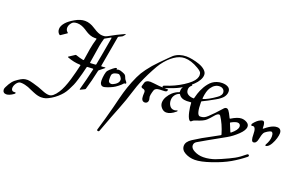

<svg xmlns="http://www.w3.org/2000/svg" viewBox="-968 -1878 5427 3505"><g transform="rotate(20 1745.0 -125.5)"><path d="M-711 735Q-743 735 -762 716Q-781 697 -781 665Q-781 643 -766 615Q-732 544 -695 497.5Q-658 451 -598 414Q-549 381 -514 367.5Q-479 354 -427 354Q-394 354 -315 376Q-197 408 -118 442Q-116 443 -101 449Q-86 455 -83 456Q-80 457 -66.5 462Q-53 467 -47.5 468Q-42 469 -30 472.5Q-18 476 -10 477Q-2 478 9 479Q20 480 30 480Q106 480 188 353Q253 255 309 66Q355 -94 383 -221Q386 -234 372 -234Q252 -237 126 -285Q110 -292 125 -302L233 -373Q241 -378 250 -375Q332 -346 396 -335Q409 -333 410 -345Q415 -374 427 -453Q439 -532 445.5 -570Q452 -608 465.5 -667Q479 -726 494 -773Q498 -786 484 -786Q475 -785 457 -785Q412 -785 370 -800Q328 -815 294.5 -836Q261 -857 228 -878Q195 -899 153 -914Q111 -929 66 -929Q23 -929 -11 -912Q-36 -895 -57.5 -860Q-79 -825 -79 -790Q-79 -739 -39 -709Q-28 -701 -39 -693L-148 -619Q-157 -612 -164 -618Q-211 -652 -211 -716Q-211 -776 -155 -842Q-103 -902 -2 -960Q99 -1018 188 -1018Q239 -1018 287.5 -1000.5Q336 -983 369 -960.5Q402 -938 446 -914Q490 -890 528 -880Q555 -874 579 -874Q587 -874 594.5 -874.5Q602 -875 609.5 -876Q617 -877 621.5 -877.5Q626 -878 633.5 -881Q641 -884 643.5 -885Q646 -886 654.5 -890Q663 -894 664.5 -894.5Q666 -895 676 -900.5Q686 -906 688 -907Q813 -978 955 -1042Q963 -1046 966.5 -1041.5Q970 -1037 964 -1030L932 -992Q926 -985 917 -982Q907 -978 861 -955Q850 -949 849 -939Q764 -447 745 -352Q743 -345 746 -341.5Q749 -338 756 -339Q775 -340 816 -344Q825 -345 827 -340.5Q829 -336 822 -330L734 -259Q723 -251 722 -246Q674 -24 624 140Q621 150 612 155L534 193Q527 197 523.5 193.5Q520 190 522 183Q578 -16 627 -234Q629 -241 626 -244.5Q623 -248 616 -247Q599 -246 565.5 -244.5Q532 -243 515 -242Q505 -241 502 -231Q481 -143 468.5 -96Q456 -49 433.5 26.5Q411 102 391.5 146.5Q372 191 341 250.5Q310 310 276.5 350.5Q243 391 196 432.5Q149 474 94 507Q36 542 -4 555Q-44 568 -91 568Q-101 568 -111 567.5Q-121 567 -131 565Q-141 563 -148.5 562Q-156 561 -167 558Q-178 555 -183.5 553.5Q-189 552 -201 548Q-213 544 -216.5 542.5Q-220 541 -233 536Q-246 531 -249 530Q-271 522 -312.5 503Q-354 484 -380.5 473.5Q-407 463 -448 453.5Q-489 444 -528 444Q-574 444 -609 492.5Q-644 541 -644 589Q-644 612 -631.5 628.5Q-619 645 -599 645H-568Q-548 645 -558 663Q-562 671 -572 678Q-653 735 -711 735ZM533 -339Q531 -332 534 -328.5Q537 -325 544 -326L637 -332Q649 -333 650 -343Q678 -483 747 -884Q748 -891 744.5 -894Q741 -897 734 -893Q719 -885 685.5 -865.5Q652 -846 634 -837Q625 -832 622 -824Q602 -758 587 -676.5Q572 -595 558 -495.5Q544 -396 533 -339Z M911 0Q875 0 857 -27.5Q839 -55 839 -97Q839 -153 849.5 -213Q860 -273 879 -297Q902 -326 961 -373Q1000 -404 1017 -404Q1033 -404 1033 -391Q1033 -383 1029 -378Q1053 -389 1072 -389Q1100 -389 1143.5 -372Q1187 -355 1199 -345Q1217 -331 1229 -295Q1238 -266 1255 -249Q1281 -223 1281 -202Q1281 -196 1279 -194.5Q1277 -193 1269 -193Q1247 -193 1240 -183Q1219 -156 1168.5 -116.5Q1118 -77 1079 -58Q1028 -33 979 -16.5Q930 0 911 0ZM1026 -99Q1054 -99 1097.5 -127Q1141 -155 1156 -190Q1163 -208 1163 -226Q1163 -252 1137.5 -284Q1112 -316 1090 -316Q1066 -316 1035 -306Q1004 -296 994 -287Q975 -271 970.5 -253Q966 -235 966 -193Q966 -161 968.5 -144Q971 -127 985 -113Q999 -99 1026 -99Z M1119 779Q1115 790 1102.5 792.5Q1090 795 1080.5 788.5Q1071 782 1074 771Q1143 544 1209 290Q1258 88 1289.5 -23Q1321 -134 1368 -251Q1422 -385 1468.5 -462.5Q1515 -540 1615 -660Q1644 -695 1716.5 -769Q1789 -843 1847 -900.5Q1905 -958 1912 -963Q2011 -1041 2151 -1041Q2201 -1041 2268.5 -1028Q2336 -1015 2405 -991Q2474 -967 2521 -925.5Q2568 -884 2568 -834Q2568 -784 2537.5 -730Q2507 -676 2456 -627.5Q2405 -579 2348.5 -538.5Q2292 -498 2232 -465Q2149 -420 1971 -361Q1952 -355 1936.5 -362Q1921 -369 1925.5 -382.5Q1930 -396 1957 -404Q2135 -459 2284 -555Q2433 -651 2471 -728Q2491 -770 2491 -797Q2491 -837 2473.5 -860Q2456 -883 2403 -914Q2257 -1001 2131 -1001Q2033 -1001 1932 -932Q1831 -863 1741 -739Q1706 -690 1650.5 -586Q1595 -482 1554 -392Q1509 -293 1482 -217.5Q1455 -142 1429.5 -58.5Q1404 25 1383 84Q1324 249 1234 472Q1198 562 1119 779Z M1718 10Q1647 10 1647 -94Q1647 -111 1648 -134.5Q1649 -158 1649 -165Q1649 -208 1600 -217Q1589 -219 1583.5 -221Q1578 -223 1571.5 -231Q1565 -239 1565 -251Q1565 -257 1576 -290Q1578 -297 1581.5 -308.5Q1585 -320 1586.5 -325Q1588 -330 1592 -337.5Q1596 -345 1601 -350.5Q1606 -356 1614 -361Q1644 -381 1687 -381Q1712 -381 1752 -376Q1824 -366 1869.5 -363Q1915 -360 2030 -358Q2042 -358 2042 -353Q2042 -346 2033.5 -332Q2025 -318 2020 -315Q2002 -307 1954 -307Q1893 -307 1858.5 -300Q1824 -293 1802 -267Q1794 -257 1780.5 -206.5Q1767 -156 1767 -122Q1767 -110 1773 -91.5Q1779 -73 1779 -56Q1779 -26 1761.5 -8Q1744 10 1718 10Z M2148 48Q2095 48 2054 3Q2013 -42 2013 -97Q2013 -156 2048 -215Q2083 -274 2126 -312Q2183 -362 2246 -382Q2255 -385 2255 -396Q2254 -401 2254 -411Q2254 -472 2299 -520Q2344 -568 2405 -589Q2423 -595 2426.5 -585.5Q2430 -576 2415 -565Q2376 -534 2376 -480Q2376 -423 2420 -394.5Q2464 -366 2529 -366L2430 -277Q2317 -277 2275 -348Q2269 -358 2260 -354Q2213 -337 2181.5 -294Q2150 -251 2150 -194Q2150 -133 2181.5 -88Q2213 -43 2267 -43Q2294 -43 2313 -53Q2329 -62 2334.5 -54Q2340 -46 2324 -33Q2228 48 2148 48Z M2620 48Q2605 48 2590 28Q2561 -11 2540.5 -103.5Q2520 -196 2518 -272Q2518 -284 2506 -282Q2468 -277 2430 -277L2529 -366Q2537 -366 2539 -374Q2566 -480 2592 -537Q2613 -582 2632.5 -616Q2652 -650 2682.5 -688Q2713 -726 2746.5 -750.5Q2780 -775 2827.5 -791.5Q2875 -808 2929 -808Q2999 -808 3044.5 -781Q3090 -754 3090 -697Q3090 -666 3078.5 -638Q3067 -610 3051.5 -590Q3036 -570 3010.5 -549Q2985 -528 2967 -516.5Q2949 -505 2921 -489Q2778 -407 2691 -367Q2681 -363 2681 -352Q2681 -95 2754 -95Q2797 -95 2828.5 -108.5Q2860 -122 2895 -155V-89Q2847 -42 2708 0Q2667 12 2651 28Q2631 48 2620 48ZM2685 -425Q2684 -418 2687.5 -415Q2691 -412 2697 -414Q2788 -440 2930 -541Q2951 -556 2963 -566.5Q2975 -577 2989.5 -599Q3004 -621 3004 -644Q3004 -685 2976.5 -710Q2949 -735 2906 -735Q2811 -735 2745 -637Q2699 -570 2685 -425Z M2933 682Q2830 682 2744.5 636Q2659 590 2659 508Q2659 428 2760 363Q2905 268 3101 166Q3175 128 3228 96Q3239 89 3235 77Q3180 -108 3096 -234Q3086 -249 3070 -249Q3037 -249 2992 -194Q2940 -131 2895 -89V-155Q2983 -235 3116 -386Q3133 -404 3157 -404Q3181 -404 3200 -381Q3224 -353 3272 -252Q3277 -239 3288 -247Q3407 -320 3482 -320Q3536 -320 3585 -292Q3634 -264 3634 -216Q3634 -147 3540 -57Q3446 33 3348 88Q2962 303 2854 368Q2809 395 2809 444Q2809 502 2888 542.5Q2967 583 3060 583Q3121 583 3183 570Q3245 557 3285 542Q3325 527 3386 501Q3535 436 3616.5 391Q3698 346 3796 263Q3810 251 3823.5 255.5Q3837 260 3838.5 272.5Q3840 285 3829 296Q3709 393 3573 472Q3437 550 3242 616Q3047 682 2933 682ZM3388 -14Q3497 -102 3497 -168Q3497 -195 3481 -210.5Q3465 -226 3438 -226Q3394 -226 3315 -183Q3305 -179 3310 -167Q3344 -87 3372 -18Q3377 -5 3388 -14Z M3829 15Q3782 15 3782 -122Q3782 -262 3723 -262Q3713 -262 3705 -257Q3700 -254 3694 -259.5Q3688 -265 3686.5 -273Q3685 -281 3688 -289Q3699 -309 3728.5 -340Q3758 -371 3787 -389Q3830 -416 3859 -416Q3905 -416 3905 -295V-286Q3905 -280 3909 -278.5Q3913 -277 3917 -281Q4007 -358 4081 -383Q4112 -394 4149 -394Q4188 -394 4209.5 -370.5Q4231 -347 4231 -305Q4231 -267 4214 -207Q4197 -147 4164 -88Q4131 -29 4094 -10Q4083 -4 4075 -2Q4059 2 4055.5 -6.5Q4052 -15 4060 -29Q4112 -120 4112 -198Q4112 -282 4069 -282Q4051 -282 4004 -254Q3957 -226 3943 -201Q3921 -160 3904 -71Q3887 15 3829 15Z"/></g></svg>

Font: Joscelyn
Style: Regular
Weight: 400
Designer: Peter S. Baker
Version: Version 1.012